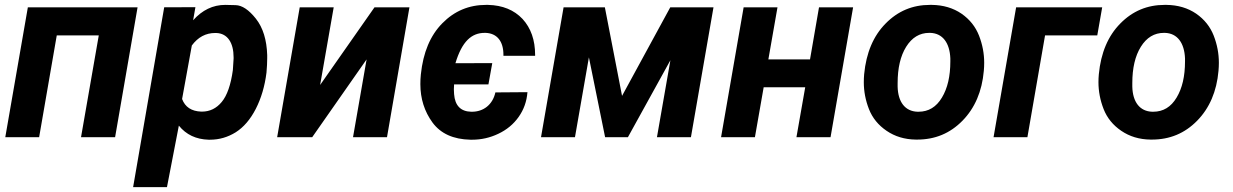

<svg xmlns="http://www.w3.org/2000/svg" viewBox="-20 -558 5015 781"><path d="M539.6 -528.3H93.3L1.5 0H139.2L210.9 -414.1H381.8L309.6 0H448.2Z M1064 -262.7C1065.9 -284.7 1066.9 -304.2 1066.9 -321.3C1066.9 -325.7 1066.9 -330.1 1066.9 -334C1064.9 -396 1049.8 -445.3 1021 -481.9C992.2 -518.1 964.8 -536.6 938 -537.1C911.6 -537.6 897.5 -538.1 896 -538.1C846.2 -538.1 802.7 -517.1 765.6 -475.6L774.9 -528.8L647.9 -528.3L521.5 203.1H659.2L707.5 -46.9C737.3 -10.3 777.3 8.8 828.6 10.3C830.6 10.3 832 10.3 834 10.3C872.1 10.3 906.7 0 939 -20C971.2 -40.5 998.5 -72.3 1020.5 -115.2C1042.5 -158.2 1057.1 -207.5 1064 -262.7ZM927.2 -272.9C918.9 -212.9 903.8 -169.4 881.8 -143.1C860.4 -117.2 833.5 -104 801.8 -104C800.8 -104 799.3 -104 798.3 -104C758.8 -105.5 732.9 -122.6 720.7 -155.3L760.3 -373C785.2 -406.7 816.9 -423.8 855 -423.8C856.4 -423.8 857.9 -423.8 859.4 -423.8C906.2 -422.4 930.2 -383.3 930.2 -324.7C930.2 -323.2 930.2 -321.3 930.2 -319.8Z M1282.2 -212.4 1337.4 -528.3H1199.2L1107.4 0H1250L1471.2 -316.4L1416 0H1554.2L1645.5 -528.3H1503.4Z M1896.5 -103.5C1854 -104.5 1830.6 -128.4 1827.1 -175.3C1826.7 -181.6 1826.2 -188.5 1826.2 -194.8C1826.2 -201.7 1826.7 -208 1827.1 -214.8H1966.8L1982.4 -301.3L1832.5 -300.8C1859.4 -390.1 1898.4 -424.3 1951.7 -424.3C1952.6 -424.3 1954.1 -424.3 1955.6 -424.3C2002.9 -422.4 2027.8 -388.7 2027.8 -335.4C2027.8 -334 2027.8 -332.5 2027.8 -331.1H2156.7C2156.7 -332 2156.7 -333.5 2156.7 -334.5C2156.7 -395 2139.6 -443.8 2105.5 -481C2070.8 -517.6 2024.4 -536.6 1965.3 -538.1C1962.4 -538.1 1960 -538.1 1957 -538.1C1887.7 -538.1 1828.1 -513.2 1779.3 -463.4C1730 -413.6 1701.2 -344.2 1691.9 -255.4C1690.4 -241.7 1689.9 -228.5 1689.9 -215.8C1689.9 -156.7 1706.5 -104.5 1739.3 -59.6C1772.5 -14.6 1823.7 8.8 1893.6 10.3C1896 10.3 1897.9 10.3 1900.4 10.3C1937.5 10.3 1973.1 2.4 2006.8 -13.7C2041 -29.8 2068.8 -52.7 2089.8 -82.5C2110.8 -112.3 2122.6 -145.5 2125.5 -183.1L1995.1 -182.1C1983.9 -131.8 1946.3 -103.5 1899.9 -103.5C1898.4 -103.5 1897.5 -103.5 1896.5 -103.5Z M2440.4 -528.3H2272.5L2180.7 0H2318.8L2375.5 -324.7L2441.4 0H2534.2L2707 -313L2652.3 0H2790.5L2882.3 -528.3H2706.5L2510.3 -168Z M3450.2 -528.3H3311.5L3274.9 -316.4H3105.5L3142.6 -528.3H3004.9L2913.1 0H3050.8L3086.4 -203.1H3255.4L3219.7 0H3358.4Z M3770.5 -538.1C3767.6 -538.1 3765.1 -538.1 3762.7 -538.1C3692.4 -538.1 3632.3 -513.2 3582.5 -462.4C3532.7 -412.1 3503.4 -343.3 3495.1 -255.9C3494.1 -245.1 3493.7 -234.4 3493.7 -223.6C3493.7 -187 3500.5 -150.4 3514.6 -114.3C3528.8 -78.1 3552.7 -48.8 3586.4 -25.9C3620.1 -2.9 3659.7 9.3 3705.6 9.8C3707.5 9.8 3709 9.8 3710.9 9.8C3783.7 9.8 3844.7 -15.6 3895 -66.9C3945.3 -118.2 3974.6 -186 3981.9 -270C3982.9 -281.2 3983.4 -292 3983.4 -302.7C3983.4 -339.8 3976.6 -376.5 3962.4 -413.1C3948.2 -449.2 3924.8 -479 3891.1 -502.4C3857.4 -525.4 3816.9 -537.6 3770.5 -538.1ZM3631.3 -205.6C3631.3 -210.4 3631.3 -215.3 3631.3 -220.2C3631.3 -280.8 3642.6 -330.1 3666 -367.7C3689.5 -405.3 3720.7 -424.3 3759.8 -424.3C3761.2 -424.3 3762.2 -424.3 3763.7 -424.3C3814.9 -422.9 3843.3 -382.8 3845.7 -320.3C3845.7 -316.4 3845.7 -312 3845.7 -308.1C3845.7 -248 3834.5 -199.2 3811.5 -161.1C3788.6 -122.6 3756.8 -103.5 3716.3 -103.5C3714.8 -103.5 3713.9 -103.5 3712.4 -103.5C3661.6 -105 3632.8 -143.1 3631.3 -205.6Z M4463.4 -528.3H4113.3L4021.5 0H4159.2L4231 -414.1H4443.4Z M4725.1 -538.1C4722.2 -538.1 4719.7 -538.1 4717.3 -538.1C4647 -538.1 4586.9 -513.2 4537.1 -462.4C4487.3 -412.1 4458 -343.3 4449.7 -255.9C4448.7 -245.1 4448.2 -234.4 4448.2 -223.6C4448.2 -187 4455.1 -150.4 4469.2 -114.3C4483.4 -78.1 4507.3 -48.8 4541 -25.9C4574.7 -2.9 4614.3 9.3 4660.2 9.8C4662.1 9.8 4663.6 9.8 4665.5 9.8C4738.3 9.8 4799.3 -15.6 4849.6 -66.9C4899.9 -118.2 4929.2 -186 4936.5 -270C4937.5 -281.2 4938 -292 4938 -302.7C4938 -339.8 4931.2 -376.5 4917 -413.1C4902.8 -449.2 4879.4 -479 4845.7 -502.4C4812 -525.4 4771.5 -537.6 4725.1 -538.1ZM4585.9 -205.6C4585.9 -210.4 4585.9 -215.3 4585.9 -220.2C4585.9 -280.8 4597.2 -330.1 4620.6 -367.7C4644 -405.3 4675.3 -424.3 4714.4 -424.3C4715.8 -424.3 4716.8 -424.3 4718.3 -424.3C4769.5 -422.9 4797.9 -382.8 4800.3 -320.3C4800.3 -316.4 4800.3 -312 4800.3 -308.1C4800.3 -248 4789.1 -199.2 4766.1 -161.1C4743.2 -122.6 4711.4 -103.5 4670.9 -103.5C4669.4 -103.5 4668.5 -103.5 4667 -103.5C4616.2 -105 4587.4 -143.1 4585.9 -205.6Z"/></svg>

Font: Roboto
Style: Bold Italic
Weight: 700
Italic angle: -12°
Designer: Google
Version: Version 2.137; 2017